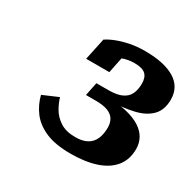

<svg xmlns="http://www.w3.org/2000/svg" viewBox="-100 -866 616 610"><g transform="rotate(30 208.5 -560.5)"><path d="M259 -711Q288 -711 300 -700Q312 -689 312 -666Q312 -644 304.5 -628Q297 -612 279 -603.5Q261 -595 230 -595H186L176 -546H212Q240 -546 256.5 -539.5Q273 -533 280.5 -520.5Q288 -508 288 -491Q288 -467 280.5 -449.5Q273 -432 256.5 -422.5Q240 -413 213 -413Q179 -413 157.5 -427Q136 -441 124.5 -461Q113 -481 108 -499L52 -475Q60 -443 79.5 -417Q99 -391 134.5 -375.5Q170 -360 226 -360Q280 -360 319 -373Q358 -386 379 -412Q400 -438 400 -477Q400 -498 390.5 -515.5Q381 -533 361 -546Q341 -559 309.5 -566.5Q278 -574 234 -575L250 -568Q300 -569 337.5 -578Q375 -587 396 -608.5Q417 -630 417 -668Q417 -714 378.5 -737.5Q340 -761 269 -761Q240 -761 215 -756Q190 -751 169.5 -743Q149 -735 136 -726L119 -646H204L218 -715Q209 -714 201.5 -708.5Q194 -703 189 -696.5Q184 -690 180 -683Q194 -695 215 -703Q236 -711 259 -711Z"/></g></svg>

Font: Roboto Serif SemiBold
Style: Italic
Weight: 600
Italic angle: -10°
Version: Version 1.007